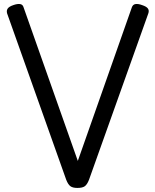

<svg xmlns="http://www.w3.org/2000/svg" viewBox="-20 -911 765 945"><path d="M361 14Q338 14 326.5 5.5Q315 -3 306 -26L15 -845Q11 -859 18 -869Q25 -879 46 -886Q66 -893 79 -891Q92 -889 96 -875L363 -119L629 -875Q634 -889 647 -891Q660 -893 679 -886Q701 -879 708 -869Q715 -859 710 -845L418 -26Q409 -3 397.5 5.5Q386 14 361 14Z"/></svg>

Font: Playwrite IT Moderna
Style: Regular
Weight: 400
Designer: Veronika Burian, José Scaglione
Foundry: TypeTogether
Version: Version 1.002